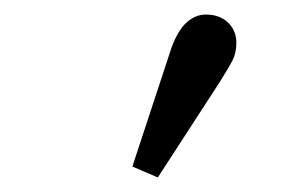

<svg xmlns="http://www.w3.org/2000/svg" viewBox="-20 -789 403 264"><path d="M162 -560 216 -724Q225 -748 237 -758.5Q249 -769 263 -769Q282 -769 293.5 -758Q305 -747 305 -730Q305 -716 299.5 -705.5Q294 -695 282 -676L197 -545Z"/></svg>

Font: Source Serif 4 18pt
Style: Regular
Weight: 400
Designer: Frank Grießhammer
Foundry: Adobe Systems Incorporated
Version: Version 4.004;hotconv 1.0.116;makeotfexe 2.5.65601